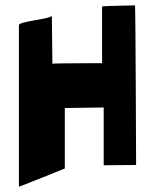

<svg xmlns="http://www.w3.org/2000/svg" viewBox="-20 -690 574 711"><path d="M50 1C50 3 220 -66 220 -66V-290C220 -290 356 -292 364 -292V-78L484 -79C484 -81 482 -670 480 -670C478 -670 358 -668 358 -666V-456C358 -456 174 -456 174 -454L172 -632C171 -620 50 -611 50 -597Z"/></svg>

Font: Getaway
Style: Regular
Weight: 400
Version: Version 0.1